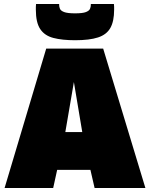

<svg xmlns="http://www.w3.org/2000/svg" viewBox="-20 -944 753 964"><path d="M3 0 212 -700H498L710 0H455L434 -91H267L247 0ZM308 -281H393L351 -532ZM357 -742Q292 -742 248 -753.5Q204 -765 182 -798Q160 -831 160 -895Q160 -902 160 -909.5Q160 -917 161 -924H277Q277 -923 277 -922Q277 -921 277 -919Q277 -910 281 -900Q285 -890 302 -883.5Q319 -877 357 -877Q395 -877 411.5 -883.5Q428 -890 432 -900Q436 -910 436 -919Q436 -921 436 -922Q436 -923 436 -924H552Q553 -917 553 -909.5Q553 -902 553 -895Q553 -837 534 -803.5Q515 -770 472 -756Q429 -742 357 -742Z"/></svg>

Font: Georama ExtraCondensed Thin Black
Style: Regular
Weight: 900
Version: Version 1.001